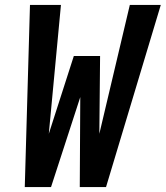

<svg xmlns="http://www.w3.org/2000/svg" viewBox="-20 -755 669 775"><path d="M186 0H80L101 -735H226L177 -215L278 -529H384L381 -215L504 -735H629L408 0H302L304 -363Z"/></svg>

Font: Iosevka Extrabold Extended
Style: Italic
Weight: 800
Width: 7
Italic angle: -9°
Monospace: yes
Designer: Belleve Invis
Foundry: Belleve Invis
Version: Version 32.5.0; ttfautohint (v1.8.4)